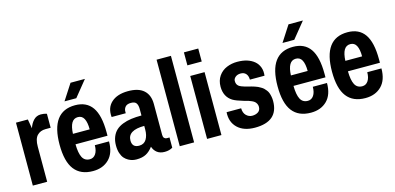

<svg xmlns="http://www.w3.org/2000/svg" viewBox="-67 -1122 3164 1539"><g transform="rotate(-15 1514.5 -352.5)"><path d="M264.1 -534.8Q278 -534.8 290.2 -532.8Q302.3 -530.8 307.6 -528.7L313.2 -526.5V-410.9H270.6Q227.2 -410.9 200.7 -383.4Q174.2 -355.8 174.2 -291.1V0H55.2V-522.2H153.8L167.2 -445.7Q179 -483.1 203.3 -508.9Q227.6 -534.8 264.1 -534.8Z M573 -586.4H475.2L560.4 -718.1H679.8ZM547.8 -534.8Q642.9 -534.8 689.8 -467.9Q736.8 -401 736.8 -260.6V-231.1H471.3Q472.2 -158.1 490.9 -121.9Q509.6 -85.6 552.6 -85.6Q583 -85.6 601 -112.1Q619 -138.6 619 -184.2H736.8Q736.8 -87.7 686.1 -37.6Q635.5 12.6 552.6 12.6Q450 12.6 398.6 -54.3Q347.1 -121.2 347.1 -260.6Q347.1 -534.8 547.8 -534.8ZM473.1 -317.5H612.1Q612.1 -375.3 596 -406.2Q579.9 -437 545.4 -437Q510.9 -437 493.3 -406.8Q475.7 -376.6 473.1 -317.5Z M1161.6 -381V-123.8Q1161.6 -106.4 1170.1 -97.7Q1178.5 -89.1 1190.3 -89.1H1213.3V-4.3Q1185.9 12.6 1147.3 12.6Q1108.6 12.6 1084.5 -6.1Q1060.4 -24.8 1050.4 -56Q1025.6 -22.2 994.1 -4.8Q962.6 12.6 913.6 12.6Q897.5 12.6 881.2 9.1Q864.9 5.6 846.4 -4.6Q828 -14.8 814.1 -30.6Q800.2 -46.5 791.1 -73.4Q781.9 -100.3 781.9 -138.6Q781.9 -176.8 794.5 -208.5Q807.1 -240.2 829.3 -260.6Q851.4 -281.1 884.7 -294.1Q917.9 -307.1 956.1 -312.3Q994.4 -317.5 1041.7 -317.5V-371.9Q1041.7 -402.7 1030 -419.9Q1018.2 -437 985.9 -437Q953.5 -437 939.2 -420.5Q924.8 -404 924.8 -381.8V-367.5H807.6Q799.7 -444.4 848 -488.7Q896.2 -533 984.6 -533.9Q1073 -534.8 1117.3 -495Q1161.6 -455.3 1161.6 -381ZM1041.7 -231.1Q904.4 -231.1 904.4 -146Q904.4 -88.2 962.2 -88.2Q1002.6 -88.2 1022.2 -120.1Q1041.7 -152 1041.7 -201.1Z M1274.5 -718.1H1393.6V0H1274.5Z M1501.3 -718.1H1620.3V-610.3H1501.3ZM1501.3 -522.2H1620.3V0H1501.3Z M2091.2 -157.3Q2091.2 12.6 1896.2 12.6Q1803.6 12.2 1753 -36.5Q1702.4 -85.1 1707.6 -166.4H1828.4Q1828.8 -127.7 1850.3 -106.6Q1871.9 -85.6 1900.1 -85.6Q1928.3 -85.6 1948.7 -99Q1969.2 -112.5 1969.2 -141.6Q1969.2 -155.5 1963.5 -166.4Q1957.9 -177.2 1950 -184.4Q1942.2 -191.6 1927.7 -198.1Q1913.1 -204.6 1901.4 -208.5L1865.8 -218.1Q1804.5 -235.9 1777.6 -252Q1714.2 -291.1 1713.7 -375.3Q1713.7 -427 1739.1 -463.7Q1764.6 -500.4 1806 -517.6Q1847.5 -534.8 1894.2 -534.5Q1940.9 -534.3 1975.2 -523.2Q2009.6 -512.2 2034.1 -491.7Q2058.6 -471.3 2070.4 -440.1Q2082.1 -408.8 2076.9 -370.1H1955.7Q1955.3 -402.3 1939.6 -419.6Q1924 -437 1896.6 -437Q1869.2 -437 1852.5 -422.9Q1835.8 -408.8 1835.8 -391Q1835.8 -373.2 1841.2 -363.6Q1846.7 -354 1853.6 -348.2Q1860.6 -342.3 1875.1 -336.4Q1889.7 -330.6 1899.9 -327.8Q1910.1 -324.9 1928.1 -320.4Q1946.1 -315.8 1954.8 -313.4Q1963.5 -311 1979.4 -306Q1995.2 -301 2004.1 -296.5Q2013 -291.9 2026.5 -284.3Q2040 -276.7 2048 -268.9Q2056 -261.1 2065.4 -249.3Q2074.7 -237.6 2079.5 -224.6Q2084.3 -211.6 2087.7 -194.2Q2091.2 -176.8 2091.2 -157.3Z M2381.8 -586.4H2284.1L2369.2 -718.1H2488.7ZM2356.6 -534.8Q2451.8 -534.8 2498.7 -467.9Q2545.6 -401 2545.6 -260.6V-231.1H2280.2Q2281.1 -158.1 2299.7 -121.9Q2318.4 -85.6 2361.4 -85.6Q2391.8 -85.6 2409.9 -112.1Q2427.9 -138.6 2427.9 -184.2H2545.6Q2545.6 -87.7 2495 -37.6Q2444.4 12.6 2361.4 12.6Q2258.9 12.6 2207.4 -54.3Q2156 -121.2 2156 -260.6Q2156 -534.8 2356.6 -534.8ZM2281.9 -317.5H2420.9Q2420.9 -375.3 2404.9 -406.2Q2388.8 -437 2354.3 -437Q2319.7 -437 2302.1 -406.8Q2284.5 -376.6 2281.9 -317.5Z M2808.4 -534.8Q2903.6 -534.8 2950.5 -467.9Q2997.4 -401 2997.4 -260.6V-231.1H2732Q2732.8 -158.1 2751.5 -121.9Q2770.2 -85.6 2813.2 -85.6Q2843.6 -85.6 2861.6 -112.1Q2879.7 -138.6 2879.7 -184.2H2997.4Q2997.4 -87.7 2946.8 -37.6Q2896.2 12.6 2813.2 12.6Q2710.7 12.6 2659.2 -54.3Q2607.7 -121.2 2607.7 -260.6Q2607.7 -534.8 2808.4 -534.8ZM2733.7 -317.5H2872.7Q2872.7 -375.3 2856.6 -406.2Q2840.6 -437 2806 -437Q2771.5 -437 2753.9 -406.8Q2736.3 -376.6 2733.7 -317.5Z"/></g></svg>

Font: Puralecka Narrow
Style: Bold
Weight: 700
Designer: Hector Gatti, Marcela Romero, Pablo Cosgaya and Nicolas Silva
Version: Version 1.004;PS 001.004;hotconv 1.0.70;makeotf.lib2.5.58329